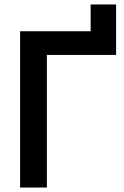

<svg xmlns="http://www.w3.org/2000/svg" viewBox="-20 -840 555 860"><path d="M70 -700H386V-820H500V-594H190V0H70Z"/></svg>

Font: PT Root UI Bold
Style: Regular
Weight: 700
Designer: Vitaly Kuzmin
Foundry: ParaType Ltd.
Version: Version 2.000G